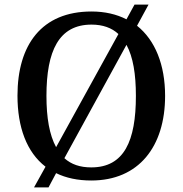

<svg xmlns="http://www.w3.org/2000/svg" viewBox="-20 -775 794 835"><path d="M128 40H191L224 -22C267 -1 318 10 377 10C583 10 698 -137 698 -358C698 -493 655 -600 576 -663L626 -755H565L530 -691C487 -713 436 -725 378 -725C161 -725 56 -580 56 -359C56 -222 96 -113 178 -50ZM224 -135C195 -188 182 -263 182 -358C182 -554 236 -668 378 -668C427 -668 466 -654 495 -627ZM377 -47C328 -47 290 -60 260 -87L530 -580C559 -527 571 -452 571 -358C571 -162 520 -47 377 -47Z"/></svg>

Font: Noto Serif Thai Medium
Style: Regular
Weight: 500
Designer: Monotype Design Team
Foundry: Monotype Imaging Inc.
Version: Version 1.901;PS 001.901;hotconv 1.0.88;makeotf.lib2.5.64775